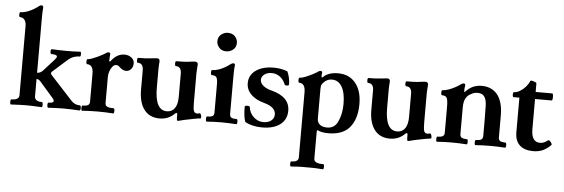

<svg xmlns="http://www.w3.org/2000/svg" viewBox="-58 -918 4061 1382"><g transform="rotate(5 1973.0 -226.5)"><path d="M33 4Q29 4 27.5 -5Q26 -14 27.5 -23.5Q29 -33 33 -33Q89 -33 89 -68V-567Q89 -596 77 -612Q65 -628 44 -628Q39 -628 37.5 -637Q36 -646 37.5 -655Q39 -664 44 -664Q73 -664 109 -680Q145 -696 176 -721Q181 -726 190 -726Q204 -726 204 -713Q202 -692 201.5 -671Q201 -650 201 -628V-240Q224 -240 242 -259L317 -342Q333 -359 333 -368Q333 -383 292 -383Q287 -383 285 -392Q283 -401 285 -409.5Q287 -418 292 -418Q321 -417 341.5 -416Q362 -415 395 -415Q428 -415 448 -415.5Q468 -416 497 -418Q502 -418 503.5 -409.5Q505 -401 503.5 -392Q502 -383 497 -383Q447 -383 409 -348L306 -256Q303 -254 302.5 -251.5Q302 -249 301 -247Q301 -241 306 -234L467 -59Q491 -33 528 -33Q534 -33 535.5 -23.5Q537 -14 535.5 -5Q534 4 528 4Q488 2 466 1Q444 0 415 0Q396 0 380.5 0.5Q365 1 347.5 1.5Q330 2 302 4Q298 4 296 -5Q294 -14 295.5 -23.5Q297 -33 302 -33Q338 -33 338 -47Q338 -51 335.5 -57Q333 -63 325 -71L230 -180Q217 -195 201 -195V-70Q201 -33 254 -33Q259 -33 260.5 -23.5Q262 -14 260.5 -5Q259 4 254 4Q212 2 191 1Q170 0 144 0Q119 0 97.5 1Q76 2 33 4Z M547 4Q543 4 541.5 -5Q540 -14 541.5 -23.5Q543 -33 547 -33Q573 -33 586 -40Q599 -47 599 -66V-268Q599 -333 554 -333Q550 -333 548.5 -342Q547 -351 548.5 -360Q550 -369 554 -369Q565 -369 583.5 -375.5Q602 -382 622.5 -391.5Q643 -401 659.5 -410Q676 -419 683 -424Q691 -431 699 -431Q713 -431 714 -421Q711 -394 711 -368L718 -366Q760 -425 817 -425Q846 -425 867 -409Q888 -393 888 -367Q888 -342 873 -325.5Q858 -309 838 -309Q813 -309 788 -334Q777 -345 764 -345Q749 -345 737 -330.5Q725 -316 718 -295.5Q711 -275 711 -255V-66Q711 -47 726 -40Q741 -33 772 -33Q777 -33 778.5 -23.5Q780 -14 778.5 -5Q777 4 772 4Q744 2 716 1Q688 0 660 0Q632 0 604 1Q576 2 547 4Z M1240 17Q1232 17 1232 -5V-28Q1232 -39 1226 -39Q1221 -39 1214 -32Q1171 11 1107 11Q1035 11 996 -40Q957 -91 957 -185V-324Q957 -375 916 -375Q912 -375 910.5 -384Q909 -393 910.5 -401.5Q912 -410 916 -410Q974 -410 1012 -415Q1029 -417 1037.5 -418Q1046 -419 1054 -419Q1072 -419 1072 -398Q1069 -367 1069 -338V-208Q1069 -45 1155 -45Q1192 -45 1212 -73.5Q1232 -102 1232 -156V-324Q1232 -375 1191 -375Q1187 -375 1185.5 -384Q1184 -393 1185.5 -401.5Q1187 -410 1191 -410Q1218 -410 1244.5 -411Q1271 -412 1288 -415Q1305 -417 1312.5 -418Q1320 -419 1328 -419Q1336 -419 1342 -414.5Q1348 -410 1348 -401Q1347 -383 1345.5 -367Q1344 -351 1344 -338V-125Q1344 -79 1350 -63.5Q1356 -48 1374 -48Q1381 -48 1391 -51Q1397 -53 1401 -44Q1405 -35 1405.5 -25.5Q1406 -16 1401 -15Q1396 -15 1381 -12.5Q1366 -10 1349.5 -7Q1333 -4 1320 -1Q1302 2 1285.5 6Q1269 10 1249 15Q1243 17 1240 17Z M1544 -512Q1511 -512 1492.5 -533Q1474 -554 1474 -579Q1474 -611 1496.5 -628.5Q1519 -646 1544 -646Q1578 -646 1596.5 -625.5Q1615 -605 1615 -579Q1615 -547 1592.5 -529.5Q1570 -512 1544 -512ZM1447 4Q1443 4 1441.5 -5Q1440 -14 1441.5 -23.5Q1443 -33 1447 -33Q1476 -33 1487 -40Q1498 -47 1498 -66V-272Q1498 -303 1490.5 -318Q1483 -333 1454 -333Q1450 -333 1448.5 -342Q1447 -351 1448.5 -360Q1450 -369 1454 -369Q1482 -369 1516.5 -383.5Q1551 -398 1582 -422Q1594 -431 1602 -431Q1615 -431 1615 -418Q1612 -397 1611.5 -375.5Q1611 -354 1611 -333V-66Q1611 -47 1622 -40Q1633 -33 1661 -33Q1666 -33 1667.5 -23.5Q1669 -14 1667.5 -5Q1666 4 1661 4Q1634 2 1607.5 1Q1581 0 1554 0Q1527 0 1500.5 1Q1474 2 1447 4Z M1848 11Q1775 11 1725 -18Q1711 -52 1711 -126Q1711 -135 1728 -135Q1748 -135 1748 -127Q1753 -85 1783.5 -56.5Q1814 -28 1854 -28Q1889 -28 1910.5 -45Q1932 -62 1932 -90Q1932 -143 1848 -166Q1785 -183 1751.5 -217.5Q1718 -252 1718 -298Q1718 -356 1766.5 -390.5Q1815 -425 1896 -425Q1949 -425 1995 -407Q2006 -382 2010.5 -358.5Q2015 -335 2015 -314Q2015 -305 2000 -305Q1986 -305 1984 -310Q1971 -345 1944 -365Q1917 -385 1884 -385Q1852 -385 1831 -369Q1810 -353 1810 -330Q1810 -307 1832.5 -288Q1855 -269 1892 -260Q2026 -226 2026 -125Q2026 -61 1978.5 -25Q1931 11 1848 11Z M2080 273Q2075 273 2073.5 263.5Q2072 254 2073.5 245Q2075 236 2080 236Q2131 236 2131 203V-268Q2131 -333 2086 -333Q2082 -333 2080.5 -342Q2079 -351 2080.5 -360Q2082 -369 2086 -369Q2102 -369 2127 -379Q2152 -389 2175.5 -401Q2199 -413 2208 -419Q2213 -424 2220.5 -427.5Q2228 -431 2232 -431Q2245 -431 2245 -421Q2244 -413 2243.5 -404.5Q2243 -396 2243 -388L2250 -385Q2287 -425 2360 -425Q2440 -425 2486 -369.5Q2532 -314 2532 -217Q2532 -107 2478 -45Q2428 11 2328 11Q2274 11 2250 -4Q2243 -4 2243 8V203Q2243 219 2259 227.5Q2275 236 2310 236Q2315 236 2316.5 245Q2318 254 2316.5 263.5Q2315 273 2310 273Q2282 271 2263.5 270Q2245 269 2230 269Q2215 269 2195 269Q2176 269 2160.5 269Q2145 269 2126.5 270Q2108 271 2080 273ZM2314 -29Q2365 -29 2389 -74Q2418 -132 2418 -208Q2418 -288 2392.5 -332Q2367 -376 2320 -376Q2278 -376 2249 -335Q2243 -326 2243 -301V-87Q2243 -60 2262 -44.5Q2281 -29 2314 -29Z M2904 17Q2896 17 2896 -5V-28Q2896 -39 2890 -39Q2885 -39 2878 -32Q2835 11 2771 11Q2699 11 2660 -40Q2621 -91 2621 -185V-324Q2621 -375 2580 -375Q2576 -375 2574.5 -384Q2573 -393 2574.5 -401.5Q2576 -410 2580 -410Q2638 -410 2676 -415Q2693 -417 2701.5 -418Q2710 -419 2718 -419Q2736 -419 2736 -398Q2733 -367 2733 -338V-208Q2733 -45 2819 -45Q2856 -45 2876 -73.5Q2896 -102 2896 -156V-324Q2896 -375 2855 -375Q2851 -375 2849.5 -384Q2848 -393 2849.5 -401.5Q2851 -410 2855 -410Q2882 -410 2908.5 -411Q2935 -412 2952 -415Q2969 -417 2976.5 -418Q2984 -419 2992 -419Q3000 -419 3006 -414.5Q3012 -410 3012 -401Q3011 -383 3009.5 -367Q3008 -351 3008 -338V-125Q3008 -79 3014 -63.5Q3020 -48 3038 -48Q3045 -48 3055 -51Q3061 -53 3065 -44Q3069 -35 3069.5 -25.5Q3070 -16 3065 -15Q3060 -15 3045 -12.5Q3030 -10 3013.5 -7Q2997 -4 2984 -1Q2966 2 2949.5 6Q2933 10 2913 15Q2907 17 2904 17Z M3111 4Q3107 4 3105.5 -5Q3104 -14 3105.5 -23.5Q3107 -33 3111 -33Q3137 -33 3149.5 -40Q3162 -47 3162 -66V-252Q3162 -298 3154.5 -315.5Q3147 -333 3118 -333Q3114 -333 3112.5 -342Q3111 -351 3112.5 -360Q3114 -369 3118 -369Q3137 -369 3162 -378Q3187 -387 3210 -399.5Q3233 -412 3246 -422Q3258 -431 3266 -431Q3279 -431 3279 -418Q3275 -399 3275 -373L3281 -371Q3328 -425 3398 -425Q3489 -425 3529 -348Q3541 -323 3547 -293.5Q3553 -264 3553 -227V-66Q3553 -47 3565.5 -40Q3578 -33 3603 -33Q3608 -33 3609.5 -23.5Q3611 -14 3609.5 -5Q3608 4 3603 4Q3576 2 3549.5 1Q3523 0 3496 0Q3469 0 3442.5 1Q3416 2 3389 4Q3385 4 3383.5 -5Q3382 -14 3383.5 -23.5Q3385 -33 3389 -33Q3415 -33 3427.5 -40Q3440 -47 3440 -66V-173Q3440 -249 3438.5 -286Q3437 -323 3427 -342Q3417 -360 3404 -366Q3391 -372 3374 -372Q3352 -372 3338 -365.5Q3324 -359 3313 -352Q3295 -339 3285 -317.5Q3275 -296 3275 -255V-66Q3275 -47 3287.5 -40Q3300 -33 3325 -33Q3330 -33 3331.5 -23.5Q3333 -14 3331.5 -5Q3330 4 3325 4Q3298 2 3271.5 1Q3245 0 3218 0Q3191 0 3164.5 1Q3138 2 3111 4Z M3807 11Q3743 11 3709 -21Q3675 -53 3675 -114V-364H3633Q3628 -364 3626.5 -373Q3625 -382 3626.5 -391Q3628 -400 3633 -400Q3653 -400 3675.5 -413.5Q3698 -427 3716 -447.5Q3734 -468 3742 -489Q3744 -494 3751 -493.5Q3758 -493 3766 -490Q3774 -488 3781 -484.5Q3788 -481 3788 -476V-415H3908Q3913 -415 3914.5 -402.5Q3916 -390 3914.5 -377Q3913 -364 3908 -364H3788V-146Q3788 -53 3851 -53Q3866 -53 3879 -58.5Q3892 -64 3908 -76Q3913 -80 3920.5 -73Q3928 -66 3933 -57Q3938 -48 3934 -44Q3905 -15 3875 -2Q3845 11 3807 11Z"/></g></svg>

Font: Junicode
Style: Bold
Weight: 700
Designer: Peter S. Baker
Version: Version 2.100; ttfautohint (v1.8.4)